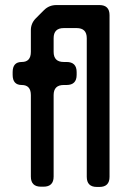

<svg xmlns="http://www.w3.org/2000/svg" viewBox="-20 -730 503 759"><path d="M102 -32Q102 8 142 8H152Q192 8 192 -32V-354Q192 -394 232 -394H243Q283 -394 283 -434V-445Q283 -485 243 -485H232Q192 -485 192 -525V-579Q192 -619 232 -619H283Q323 -619 323 -579V-31Q323 9 363 9H373Q413 9 413 -31V-670Q413 -710 373 -710H203Q174 -710 154 -690L122 -658Q101 -637 102 -608V-525Q102 -485 66 -485Q30 -485 30 -445V-434Q30 -394 66 -394Q102 -394 102 -354Z"/></svg>

Font: WDXL Lubrifont TC
Style: Regular
Weight: 400
Designer: [WDXL Lubrifont] Copyright 2020-2022 (c) NightFurySL2001, Skr-ZERO; [ZCOOL QingKe HuangYou] Copyright 2018-2022 (c) The 
Version: Version 2.001;hotconv 1.1.1;makeotfexe 2.6.0